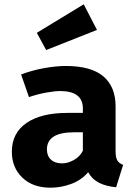

<svg xmlns="http://www.w3.org/2000/svg" viewBox="-20 -855 640 892"><path d="M517 -153Q517 -123 525.2 -109.5Q533.5 -96 552 -89L519.5 15Q472.5 10.5 440.2 -5.8Q408 -22 389.5 -55Q359 -18.5 311.5 -0.8Q264 17 214.5 17Q132.5 17 83.8 -29.8Q35 -76.5 35 -150Q35 -236.5 102.8 -283.5Q170.5 -330.5 293.5 -330.5H365V-350.5Q365 -392 338.2 -412Q311.5 -432 260 -432Q234.5 -432 194.5 -424.8Q154.5 -417.5 114.5 -404L78 -509Q129.5 -528.5 185.2 -538.5Q241 -548.5 285 -548.5Q403.5 -548.5 460.2 -500.2Q517 -452 517 -361ZM269 -96Q294.5 -96 322.5 -111.2Q350.5 -126.5 365 -154.5V-240.5H326Q260 -240.5 229 -220.2Q198 -200 198 -161Q198 -130.5 216.8 -113.2Q235.5 -96 269 -96ZM369 -835 430.5 -716 194.5 -622.5 151 -702.5Z"/></svg>

Font: Fira Code Light
Style: Bold
Weight: 700
Monospace: yes
Version: Version 5.002